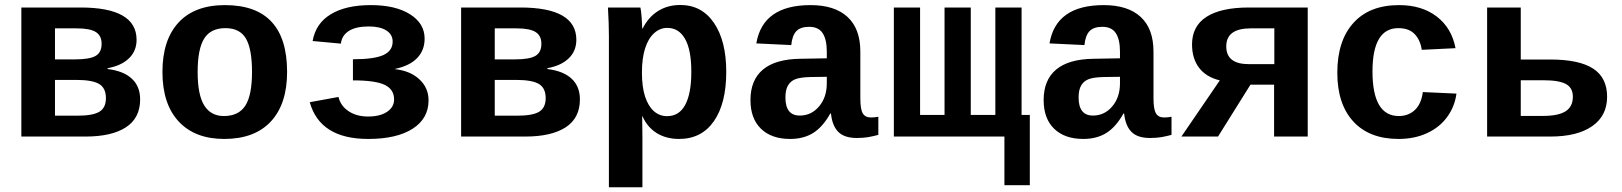

<svg xmlns="http://www.w3.org/2000/svg" viewBox="-20 -559 6641 786"><path d="M309.6 -528.3Q539.1 -528.3 539.1 -396Q539.1 -350.1 507.8 -320.1Q476.6 -290 420.4 -279.8V-276.4Q485.8 -268.6 519.8 -236.8Q553.7 -205.1 553.7 -152.3Q553.7 -75.7 495.4 -37.8Q437 0 330.1 0H67.4V-528.3ZM205.1 -85.4H296.4Q360.8 -85.4 387.2 -101.8Q413.6 -118.2 413.6 -157.2Q413.6 -198.7 385.7 -215.3Q357.9 -231.9 291 -231.9H205.1ZM205.1 -442.9V-315.9H287.1Q346.7 -315.9 371.3 -330.1Q396 -344.2 396 -379.9Q396 -412.6 372.6 -427.7Q349.1 -442.9 293.5 -442.9Z M1155.3 -264.6Q1155.3 -133.3 1088.9 -61.8Q1022.5 9.8 897.9 9.8Q777.8 9.8 711.4 -61.8Q645 -133.3 645 -264.6Q645 -395.5 710.9 -466.8Q776.9 -538.1 900.9 -538.1Q1155.3 -538.1 1155.3 -264.6ZM1011.7 -264.6Q1011.7 -358.4 986.8 -401.1Q961.9 -443.8 902.8 -443.8Q842.3 -443.8 815.7 -400.9Q789.1 -357.9 789.1 -264.6Q789.1 -170.4 816.2 -127.2Q843.3 -84 896.5 -84Q957 -84 984.4 -126.7Q1011.7 -169.4 1011.7 -264.6Z M1487.3 9.8Q1290 9.8 1248 -140.6L1365.7 -162.1Q1374 -126 1406.7 -104Q1439.5 -82 1486.3 -82Q1536.1 -82 1564.7 -101.3Q1593.3 -120.6 1593.3 -151.9Q1593.3 -192.9 1555.2 -211.4Q1517.1 -230 1424.8 -230V-316.4Q1511.7 -316.4 1549.6 -333.7Q1587.4 -351.1 1587.4 -388.7Q1587.4 -418 1561.5 -434.3Q1535.6 -450.7 1489.7 -450.7Q1437 -450.7 1408.2 -432.4Q1379.4 -414.1 1375.5 -380.4L1259.8 -391.1Q1272.5 -463.4 1334.2 -500.7Q1396 -538.1 1498 -538.1Q1599.1 -538.1 1658.7 -500.5Q1718.3 -462.9 1718.3 -400.9Q1718.3 -353 1687.7 -321.3Q1657.2 -289.6 1597.2 -276.9V-275.9Q1659.7 -269 1697 -234.1Q1734.4 -199.2 1734.4 -148.4Q1734.4 -73.7 1669.2 -32Q1604 9.8 1487.3 9.8Z M2109.9 -528.3Q2339.4 -528.3 2339.4 -396Q2339.4 -350.1 2308.1 -320.1Q2276.9 -290 2220.7 -279.8V-276.4Q2286.1 -268.6 2320.1 -236.8Q2354 -205.1 2354 -152.3Q2354 -75.7 2295.7 -37.8Q2237.3 0 2130.4 0H1867.7V-528.3ZM2005.4 -85.4H2096.7Q2161.1 -85.4 2187.5 -101.8Q2213.9 -118.2 2213.9 -157.2Q2213.9 -198.7 2186 -215.3Q2158.2 -231.9 2091.3 -231.9H2005.4ZM2005.4 -442.9V-315.9H2087.4Q2147 -315.9 2171.6 -330.1Q2196.3 -344.2 2196.3 -379.9Q2196.3 -412.6 2172.9 -427.7Q2149.4 -442.9 2093.8 -442.9Z M2601.6 -528.3Q2604.5 -518.1 2606.7 -487.3Q2608.9 -456.5 2608.9 -442.4H2610.8Q2634.3 -488.8 2673.6 -513.7Q2712.9 -538.6 2765.1 -538.6Q2853 -538.6 2903.1 -464.8Q2953.1 -391.1 2953.1 -265.1Q2953.1 -135.7 2902.6 -63Q2852.1 9.8 2759.8 9.8Q2707.5 9.8 2668.9 -13.9Q2630.4 -37.6 2609.9 -83.5H2608.9L2609.9 3.4V207.5H2472.7V-413.1Q2472.7 -461.9 2468.8 -528.3ZM2607.9 -261.7Q2607.9 -203.6 2620.6 -164.3Q2633.3 -125 2656.5 -104.2Q2679.7 -83.5 2710.9 -83.5Q2760.3 -83.5 2785.2 -129.9Q2810.1 -176.3 2810.1 -265.1Q2810.1 -355 2784.4 -399.9Q2758.8 -444.8 2711.9 -444.8Q2681.6 -444.8 2657.7 -423.1Q2633.8 -401.4 2620.8 -360.8Q2607.9 -320.3 2607.9 -261.7Z M3214.8 9.8Q3138.2 9.8 3095.2 -32Q3052.2 -73.7 3052.2 -149.4Q3052.2 -231.4 3103.3 -274.2Q3154.3 -316.9 3255.9 -318.4L3364.7 -320.3V-347.2Q3364.7 -397.5 3347.7 -423.3Q3330.6 -449.2 3292.5 -449.2Q3256.8 -449.2 3240 -431.4Q3223.1 -413.6 3219.2 -374.5L3076.2 -381.3Q3102.5 -538.1 3298.3 -538.1Q3397 -538.1 3449.5 -489.7Q3502 -441.4 3502 -347.7V-156.2Q3502 -111.8 3512 -95Q3522 -78.1 3545.4 -78.1Q3561 -78.1 3575.7 -81.1V-6.8Q3563.5 -3.9 3553.7 -1.5Q3543.9 1 3534.2 2.4Q3524.4 3.9 3513.4 4.9Q3502.4 5.9 3487.8 5.9Q3436 5.9 3411.4 -19.5Q3386.7 -44.9 3381.8 -94.2H3378.9Q3348.1 -39.1 3308.8 -14.6Q3269.5 9.8 3214.8 9.8ZM3364.7 -244.6 3299.3 -243.7Q3255.4 -242.7 3235.6 -234.6Q3215.8 -226.6 3205.6 -208.7Q3195.3 -190.9 3195.3 -160.2Q3195.3 -85.9 3253.9 -85.9Q3301.3 -85.9 3333 -123.3Q3364.7 -160.6 3364.7 -217.8Z M3639.2 0V-528.3H3746.6V-88.4H3846.7V-528.3H3954.1V-88.4H4054.7V-528.3H4162.1V-88.4H4195.8V199.2H4091.8V0Z M4415 9.8Q4338.4 9.8 4295.4 -32Q4252.4 -73.7 4252.4 -149.4Q4252.4 -231.4 4303.5 -274.2Q4354.5 -316.9 4456.1 -318.4L4564.9 -320.3V-347.2Q4564.9 -397.5 4547.9 -423.3Q4530.8 -449.2 4492.7 -449.2Q4457 -449.2 4440.2 -431.4Q4423.3 -413.6 4419.4 -374.5L4276.4 -381.3Q4302.7 -538.1 4498.5 -538.1Q4597.2 -538.1 4649.7 -489.7Q4702.1 -441.4 4702.1 -347.7V-156.2Q4702.1 -111.8 4712.2 -95Q4722.2 -78.1 4745.6 -78.1Q4761.2 -78.1 4775.9 -81.1V-6.8Q4763.7 -3.9 4753.9 -1.5Q4744.1 1 4734.4 2.4Q4724.6 3.9 4713.6 4.9Q4702.6 5.9 4688 5.9Q4636.2 5.9 4611.6 -19.5Q4586.9 -44.9 4582 -94.2H4579.1Q4548.3 -39.1 4509 -14.6Q4469.7 9.8 4415 9.8ZM4564.9 -244.6 4499.5 -243.7Q4455.6 -242.7 4435.8 -234.6Q4416 -226.6 4405.8 -208.7Q4395.5 -190.9 4395.5 -160.2Q4395.5 -85.9 4454.1 -85.9Q4501.5 -85.9 4533.2 -123.3Q4564.9 -160.6 4564.9 -217.8Z M5099.1 -212.4 4966.3 0H4816.4L4973.6 -230Q4918 -243.2 4888.9 -281.2Q4859.9 -319.3 4859.9 -377Q4859.9 -452.1 4919.2 -490.2Q4978.5 -528.3 5092.8 -528.3H5333.5V0H5195.8V-212.4ZM5196.8 -442.9H5100.1Q5000 -442.9 5000 -369.1Q5000 -296.4 5092.3 -296.4H5196.8Z M5705.6 9.8Q5585.4 9.8 5520 -61.8Q5454.6 -133.3 5454.6 -261.2Q5454.6 -392.1 5520.5 -465.1Q5586.4 -538.1 5707.5 -538.1Q5800.8 -538.1 5861.8 -491.2Q5922.9 -444.3 5938.5 -361.8L5800.3 -355Q5794.4 -395.5 5771 -419.7Q5747.6 -443.8 5704.6 -443.8Q5598.6 -443.8 5598.6 -266.6Q5598.6 -84 5706.5 -84Q5745.6 -84 5772 -108.6Q5798.3 -133.3 5804.7 -182.1L5942.4 -175.8Q5935.1 -121.6 5903.6 -79.1Q5872.1 -36.6 5820.8 -13.4Q5769.5 9.8 5705.6 9.8Z M6326.2 -315.4Q6444.8 -315.4 6502 -278.1Q6559.1 -240.7 6559.1 -163.1Q6559.1 -85 6498 -42.5Q6437 0 6326.7 0H6067.9V-528.3H6205.6V-315.4ZM6205.6 -84.5H6296.9Q6359.4 -84.5 6389.2 -103.5Q6418.9 -122.6 6418.9 -163.1Q6418.9 -199.2 6390.9 -214.8Q6362.8 -230.5 6297.4 -230.5H6205.6Z"/></svg>

Font: Cousine
Style: Bold
Weight: 700
Monospace: yes
Designer: Steve Matteson
Foundry: Ascender Corporation
Version: Version 1.20